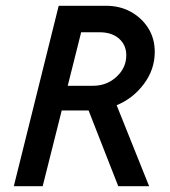

<svg xmlns="http://www.w3.org/2000/svg" viewBox="-20 -645 589 665"><path d="M27.8 0 183.3 -625H347.2Q395.1 -625 433 -604.2Q470.8 -583.3 493.4 -547.6Q516 -511.8 516 -465.3Q516 -404.2 478.1 -353.8Q440.3 -303.5 384 -280.6L496.5 0H389.6L286.8 -262.5H193.8L127.8 0ZM214.6 -347.9H302.1Q350 -347.9 383.7 -379.2Q417.4 -410.4 417.4 -453.5Q417.4 -488.9 392.4 -511.1Q367.4 -533.3 324.3 -533.3H261.1Z"/></svg>

Font: Afacad Medium
Style: Italic
Weight: 500
Italic angle: -14°
Designer: Kristian Moeller
Foundry: Dicotype
Version: Version 1.000; ttfautohint (v1.8.4.7-5d5b)